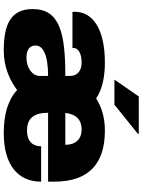

<svg xmlns="http://www.w3.org/2000/svg" viewBox="115 -880 777 1048"><g transform="rotate(90 504.0 -356.5)"><path d="M415 -592H552L712 -721L710 -725H507ZM256 12C350 12 421 -23 472 -61C525 -11 606 12 706 12C882 12 972 -66 972 -192H779C779 -149 756 -115 692 -115C623 -115 596 -157 596 -230H972V-264C972 -454 872 -540 694 -540C626 -540 566 -524 518 -492C468 -527 396 -540 321 -540C140 -540 45 -474 45 -377C45 -372 45 -368 46 -363H242V-367C242 -402 285 -413 322 -413C363 -413 395 -393 395 -350V-324C163 -324 30 -295 30 -146C30 -24 117 12 256 12ZM597 -324C603 -379 630 -413 688 -413C741 -413 771 -379 771 -324ZM297 -112C263 -112 229 -121 229 -162C229 -201 277 -230 395 -230V-185C395 -142 348 -112 297 -112Z"/></g></svg>

Font: Archivo Black
Style: Regular
Weight: 900
Designer: Hector Gatti
Foundry: Omnibus-Type
Version: Version 2.001